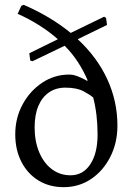

<svg xmlns="http://www.w3.org/2000/svg" viewBox="-20 -761 548 793"><path d="M243 12Q184 12 139 -15.5Q94 -43 68.5 -92.5Q43 -142 43 -206Q43 -274 73.5 -330Q104 -386 154.5 -419.5Q205 -453 266 -453Q282 -453 299 -446.5Q316 -440 328 -433.5Q340 -427 340 -427L342 -429Q325 -469 301.5 -505Q278 -541 247 -572L114 -508L105 -511L101 -541L219 -599Q185 -629 143.5 -655.5Q102 -682 53 -704L68 -737L78 -741Q189 -693 272 -625L410 -692L418 -687L422 -658L301 -599Q381 -525 423 -434Q465 -343 465 -242Q465 -171 435.5 -113Q406 -55 356 -21.5Q306 12 243 12ZM271 -37Q323 -37 353 -82.5Q383 -128 383 -206Q383 -288 365 -358Q353 -369 325 -384Q297 -399 250 -399Q211 -399 182.5 -379.5Q154 -360 138.5 -323.5Q123 -287 123 -235Q123 -177 142 -132Q161 -87 194.5 -62Q228 -37 271 -37Z"/></svg>

Font: Alegreya
Style: Regular
Weight: 400
Designer: Juan Pablo del Peral
Foundry: Huerta Tipografica
Version: Version 2.009